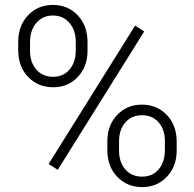

<svg xmlns="http://www.w3.org/2000/svg" viewBox="-20 -741 779 771"><path d="M53.2 -574.2Q53.2 -637.7 92.5 -679.4Q131.8 -721.2 192.4 -721.2Q252.9 -721.2 292.2 -679.4Q331.5 -637.7 331.5 -571.3V-536.6Q331.5 -474.1 292.7 -432.4Q253.9 -390.6 193.4 -390.6Q133.3 -390.6 93.3 -431.6Q53.2 -472.7 53.2 -540ZM100.6 -536.6Q100.6 -491.2 125.7 -461.9Q150.9 -432.6 193.4 -432.6Q234.9 -432.6 259.5 -462.2Q284.2 -491.7 284.2 -538.6V-574.2Q284.2 -619.6 258.8 -649.2Q233.4 -678.7 192.4 -678.7Q151.9 -678.7 126.2 -649.4Q100.6 -620.1 100.6 -571.3ZM411.1 -174.3Q411.1 -237.8 450.4 -279.3Q489.7 -320.8 549.8 -320.8Q609.9 -320.8 649.7 -279.5Q689.5 -238.3 689.5 -170.9V-136.2Q689.5 -72.8 650.1 -31.2Q610.8 10.3 550.8 10.3Q490.7 10.3 450.9 -31Q411.1 -72.3 411.1 -138.7ZM458 -136.2Q458 -90.3 483.2 -61Q508.3 -31.7 550.8 -31.7Q592.8 -31.7 617.4 -61.3Q642.1 -90.8 642.1 -138.7V-174.3Q642.1 -221.2 616.9 -249.8Q591.8 -278.3 549.8 -278.3Q508.8 -278.3 483.4 -249.5Q458 -220.7 458 -172.4ZM211.9 -59.1 175.3 -82.5 522.5 -638.2 559.1 -614.7Z"/></svg>

Font: SteelSelectRoboto
Style: Regular
Weight: 300
Designer: Google
Version: Version 2.137; 2017